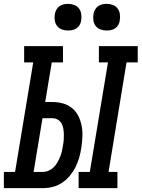

<svg xmlns="http://www.w3.org/2000/svg" viewBox="-62 -974 733 994"><path d="M345 0V-84H403L497 -651H450V-735H651V-651H593L500 -84H546V0ZM-42 0V-84H16L110 -651H63V-735H264V-651H206L172 -446H209Q237 -446 264 -438.5Q291 -431 311.5 -414Q332 -397 344 -372.5Q356 -348 361 -321Q366 -294 364.5 -265Q363 -236 359 -208Q355 -183 348 -158Q341 -133 329 -109Q317 -85 299.5 -64Q282 -43 259.5 -28Q237 -13 211.5 -6.5Q186 0 160 0ZM112 -84H160Q175 -84 190 -90.5Q205 -97 216 -108Q227 -119 235 -133Q243 -147 249 -161.5Q255 -176 258.5 -191Q262 -206 264 -221Q267 -236 268 -251Q269 -266 268.5 -280.5Q268 -295 265.5 -309.5Q263 -324 256 -336Q249 -348 236.5 -355Q224 -362 209 -362H158ZM490 -816Q474 -816 458.5 -821.5Q443 -827 433.5 -839.5Q424 -852 421.5 -868.5Q419 -885 422 -902Q424 -913 430 -924Q436 -935 446 -942Q456 -949 467.5 -951.5Q479 -954 490 -954Q507 -954 522 -948.5Q537 -943 546.5 -930.5Q556 -918 558.5 -901.5Q561 -885 558 -868Q557 -857 551 -846Q545 -835 535 -828Q525 -821 513.5 -818.5Q502 -816 490 -816ZM290 -816Q274 -816 258.5 -821.5Q243 -827 233.5 -839.5Q224 -852 221.5 -868.5Q219 -885 222 -902Q224 -913 230 -924Q236 -935 246 -942Q256 -949 267.5 -951.5Q279 -954 290 -954Q307 -954 322 -948.5Q337 -943 346.5 -930.5Q356 -918 358.5 -901.5Q361 -885 358 -868Q357 -857 351 -846Q345 -835 335 -828Q325 -821 313.5 -818.5Q302 -816 290 -816Z"/></svg>

Font: Iosevka Curly Slab MdEx
Style: Italic
Weight: 500
Width: 7
Italic angle: -9°
Monospace: yes
Designer: Belleve Invis
Foundry: Belleve Invis
Version: Version 11.0.0; ttfautohint (v1.8.3)